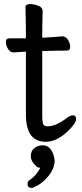

<svg xmlns="http://www.w3.org/2000/svg" viewBox="-20 -671 400 941"><path d="M135 250Q115 250 115 230Q115 220 123 213Q142 201 157.5 182Q173 163 177 151Q163 151 155 141Q131 119 131 93.5Q131 68 149 54.5Q167 41 190 41Q213 41 228.5 61Q244 81 248 116Q248 153 218 191Q188 229 146 247Q140 250 135 250ZM204 24Q107 24 107 -110V-418L47 -414Q30 -414 19.5 -431Q9 -448 9 -465.5Q9 -483 26 -483H107Q107 -556 105 -635Q105 -651 126.5 -651Q148 -651 168.5 -642.5Q189 -634 189 -617Q187 -552 187 -486Q233 -488 285 -493Q302 -493 313 -476Q324 -459 324 -441Q324 -423 307 -423Q259 -423 187 -421V-108Q187 -70 192.5 -61Q198 -52 214 -52Q254 -52 306 -92Q325 -106 337 -106Q353 -106 353 -86Q353 -66 306 -22Q254 24 204 24Z"/></svg>

Font: LXGW WenKai Lite
Style: Bold
Weight: 700
Designer: LXGW / Fontworks Inc.
Foundry: LXGW / Fontworks Inc.
Version: Version 1.330;April 28, 2024